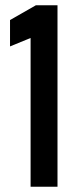

<svg xmlns="http://www.w3.org/2000/svg" viewBox="-20 -708 280 728"><path d="M96 0V-564L18 -532V-632L116 -688H198V0Z"/></svg>

Font: Saira UltraCondensed
Style: Bold
Weight: 700
Width: 1
Designer: Hector Gatti with collaboration of the Omnibus-Type team
Foundry: Omnibus-Type
Version: Version 1.101